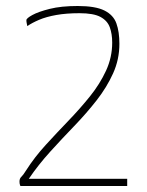

<svg xmlns="http://www.w3.org/2000/svg" viewBox="-20 -620 490 640"><path d="M48 0Q48 0 46.5 -4Q45 -8 45 -15Q45 -25 51 -30.5Q57 -36 67 -52Q95 -96 132.5 -137Q170 -178 208.5 -218Q247 -258 280 -299Q313 -340 333.5 -384.5Q354 -429 354 -478Q354 -507 346 -529Q338 -551 315 -563.5Q292 -576 245 -576Q201 -576 167.5 -570Q134 -564 110.5 -554Q87 -544 71 -533Q70 -539 69 -543Q68 -547 68 -553Q68 -559 88 -570Q108 -581 146 -590.5Q184 -600 239 -600Q298 -600 328 -585Q358 -570 368 -542Q378 -514 378 -474Q378 -422 357 -375.5Q336 -329 302 -285.5Q268 -242 227.5 -200Q187 -158 147.5 -114.5Q108 -71 76 -24H321Q321 -24 333.5 -24Q346 -24 362.5 -24Q379 -24 391.5 -24Q404 -24 404 -24Q404 -24 404 -12Q404 0 404 0Z"/></svg>

Font: Yanone Kaffeesatz ExtraLight
Style: Regular
Weight: 200
Designer: Yanone (Cyrillic: Daniel Pouzeot, Huerta Tipografica, and Cyreal)
Foundry: Yanone
Version: Version 2.003